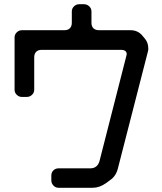

<svg xmlns="http://www.w3.org/2000/svg" viewBox="-20 -785 768 909"><path d="M680 -540Q682 -546 682 -549Q682 -551 682 -552.5Q682 -554 682 -556Q682 -583 666 -602L656 -614Q644 -629 629.5 -635.5Q615 -642 599 -642H448Q432 -642 422.5 -651Q413 -660 413 -677V-731Q413 -745 402.5 -755Q392 -765 377 -765H355Q341 -765 330.5 -755Q320 -745 320 -731V-677Q320 -661 311 -651.5Q302 -642 285 -642H84Q70 -642 59.5 -632Q49 -622 49 -608V-360Q49 -346 59.5 -336Q70 -326 84 -326H106Q121 -326 131.5 -336Q142 -346 142 -360V-514Q142 -530 151 -539.5Q160 -549 177 -549H552Q580 -549 580 -528Q580 -527 574 -504L451 -22Q441 12 407 12H257Q243 12 233 21.5Q223 31 223 46V69Q223 83 233 93.5Q243 104 257 104H419Q451 104 482 82L501 68Q529 49 538 13Z"/></svg>

Font: WDXL Lubrifont TC
Style: Regular
Weight: 400
Designer: [WDXL Lubrifont] Copyright 2020-2022 (c) NightFurySL2001, Skr-ZERO; [ZCOOL QingKe HuangYou] Copyright 2018-2022 (c) The 
Version: Version 2.001;hotconv 1.1.1;makeotfexe 2.6.0